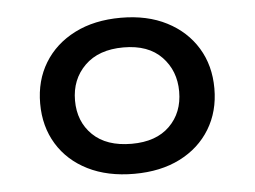

<svg xmlns="http://www.w3.org/2000/svg" viewBox="-39 -756 684 516"><g transform="rotate(-5 303.0 -498.5)"><path d="M304 -288Q232 -288 179 -314.5Q126 -341 97 -388.5Q68 -436 68 -498Q68 -560 97 -607.5Q126 -655 179 -682Q232 -709 304 -709Q375 -709 427.5 -682Q480 -655 509 -607.5Q538 -560 538 -498Q538 -436 509 -388.5Q480 -341 427.5 -314.5Q375 -288 304 -288ZM304 -369Q370 -369 406.5 -405Q443 -441 443 -498Q443 -554 407 -591.5Q371 -629 304 -629Q237 -629 199.5 -592Q162 -555 162 -498Q162 -441 199 -405Q236 -369 304 -369Z"/></g></svg>

Font: Syne Medium
Style: Regular
Weight: 500
Designer: Lucas Descroix
Foundry: Bonjour Monde
Version: Version 2.200; ttfautohint (v1.8.4)